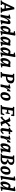

<svg xmlns="http://www.w3.org/2000/svg" viewBox="4581 -5391 827 10029"><g transform="rotate(90 4994.5 -376.5)"><path d="M5 -58 55 -69Q97 -132 111 -163L367 -705L463 -716L577 -131Q582 -106 594 -71L648 -65L635 0H512Q486 0 366 5L371 -59L434 -73Q436 -101 436 -118Q436 -129 434 -143L426 -197H235L202 -122Q196 -108 188 -72L247 -65L233 0H128Q106 0 1 5ZM416 -271 379 -520 267 -268Z M814 -415 744 -419V-469L932 -512L969 -485L954 -443Q935 -389 922 -347.5Q909 -306 897 -252Q946 -363 1011.5 -437.5Q1077 -512 1159 -512Q1197 -512 1218 -489Q1239 -466 1239 -430Q1239 -399 1233.5 -364Q1228 -329 1215 -261Q1192 -152 1186 -86L1260 -79L1256 -28L1059 14L1024 -3Q1101 -274 1101 -345Q1101 -391 1077 -391Q1046 -391 1006.5 -339.5Q967 -288 934 -210Q901 -132 888 -57Q885 -41 880 -3L770 14L737 -3Q772 -133 790 -228.5Q808 -324 814 -415Z M1331 -140Q1331 -224 1365 -311Q1399 -398 1452.5 -455Q1506 -512 1561 -512Q1584 -512 1669 -497Q1682 -589 1689 -677L1609 -687L1606 -738L1809 -770L1841 -743Q1805 -561 1777.5 -383Q1750 -205 1737 -85L1824 -79L1820 -28L1626 17L1592 -1Q1619 -80 1633 -125.5Q1647 -171 1655 -219Q1608 -115 1545 -50.5Q1482 14 1414 14Q1372 14 1351.5 -30Q1331 -74 1331 -140ZM1493 -106Q1516 -106 1549.5 -146.5Q1583 -187 1612 -252Q1641 -317 1652 -386Q1581 -413 1545 -413Q1527 -413 1508 -377Q1489 -341 1476.5 -285Q1464 -229 1464 -172Q1464 -141 1470.5 -123.5Q1477 -106 1493 -106Z M1891 -140Q1891 -224 1925 -311Q1959 -398 2012.5 -455Q2066 -512 2121 -512Q2147 -512 2216 -499L2252 -493L2331 -512L2369 -486Q2342 -377 2326 -284Q2310 -191 2305 -86L2384 -79L2380 -28L2186 14L2152 -3Q2175 -68 2190 -118.5Q2205 -169 2214 -217Q2167 -114 2104 -50Q2041 14 1974 14Q1932 14 1911.5 -30Q1891 -74 1891 -140ZM2053 -106Q2076 -106 2109.5 -146.5Q2143 -187 2172 -252Q2201 -317 2212 -386Q2180 -398 2154.5 -405.5Q2129 -413 2105 -413Q2087 -413 2068 -377Q2049 -341 2036.5 -285Q2024 -229 2024 -172Q2024 -141 2030.5 -123.5Q2037 -106 2053 -106Z M2452 -140Q2452 -224 2486 -311Q2520 -398 2573.5 -455Q2627 -512 2682 -512Q2705 -512 2790 -497Q2803 -589 2810 -677L2730 -687L2727 -738L2930 -770L2962 -743Q2926 -561 2898.5 -383Q2871 -205 2858 -85L2945 -79L2941 -28L2747 17L2713 -1Q2740 -80 2754 -125.5Q2768 -171 2776 -219Q2729 -115 2666 -50.5Q2603 14 2535 14Q2493 14 2472.5 -30Q2452 -74 2452 -140ZM2614 -106Q2637 -106 2670.5 -146.5Q2704 -187 2733 -252Q2762 -317 2773 -386Q2702 -413 2666 -413Q2648 -413 2629 -377Q2610 -341 2597.5 -285Q2585 -229 2585 -172Q2585 -141 2591.5 -123.5Q2598 -106 2614 -106Z M3012 -140Q3012 -224 3046 -311Q3080 -398 3133.5 -455Q3187 -512 3242 -512Q3268 -512 3337 -499L3373 -493L3452 -512L3490 -486Q3463 -377 3447 -284Q3431 -191 3426 -86L3505 -79L3501 -28L3307 14L3273 -3Q3296 -68 3311 -118.5Q3326 -169 3335 -217Q3288 -114 3225 -50Q3162 14 3095 14Q3053 14 3032.5 -30Q3012 -74 3012 -140ZM3174 -106Q3197 -106 3230.5 -146.5Q3264 -187 3293 -252Q3322 -317 3333 -386Q3301 -398 3275.5 -405.5Q3250 -413 3226 -413Q3208 -413 3189 -377Q3170 -341 3157.5 -285Q3145 -229 3145 -172Q3145 -141 3151.5 -123.5Q3158 -106 3174 -106Z M3742 -58 3811 -71Q3829 -133 3832 -154L3887 -531Q3891 -557 3893 -631L3828 -642L3843 -710Q3943 -705 3962 -705Q4002 -705 4050 -708L4137 -710Q4229 -710 4283.5 -662.5Q4338 -615 4338 -529Q4338 -451 4297.5 -393Q4257 -335 4191 -304.5Q4125 -274 4049 -274L3983 -275L3970 -184Q3962 -126 3962 -72L4040 -65L4026 0H3883Q3858 0 3738 5ZM4025 -345Q4104 -345 4151.5 -392.5Q4199 -440 4199 -526Q4199 -639 4078 -639L4042 -638Q4028 -580 4021 -541L3993 -345Z M4460 -415 4390 -419V-469L4578 -512L4615 -485Q4586 -415 4568 -363Q4550 -311 4540 -260Q4594 -373 4647 -442.5Q4700 -512 4738 -512Q4754 -512 4769 -497L4728 -325Q4714 -332 4696.5 -338.5Q4679 -345 4670 -345Q4645 -345 4618.5 -313.5Q4592 -282 4571.5 -236.5Q4551 -191 4542 -152Q4531 -99 4525 -3L4416 14L4383 -3Q4418 -134 4435.5 -229.5Q4453 -325 4460 -415Z M4792 -169Q4792 -262 4831 -340.5Q4870 -419 4936 -465.5Q5002 -512 5079 -512Q5158 -512 5199 -465.5Q5240 -419 5240 -329Q5240 -236 5201.5 -157Q5163 -78 5097 -32Q5031 14 4954 14Q4876 14 4834 -33Q4792 -80 4792 -169ZM5101 -326Q5101 -373 5087 -398.5Q5073 -424 5049 -424Q4994 -424 4963 -357.5Q4932 -291 4932 -172Q4932 -125 4946 -99.5Q4960 -74 4985 -74Q5040 -74 5070.5 -140.5Q5101 -207 5101 -326Z M5469 -58 5538 -71Q5553 -121 5559 -154L5614 -531Q5619 -569 5621 -630L5555 -642L5570 -710L5596 -709Q5664 -705 5689 -705H5918Q5938 -705 6030 -710L6046 -692L6031 -548L5965 -543L5964 -593Q5964 -602 5956 -628Q5898 -632 5879 -632H5768Q5753 -564 5749 -541L5727 -397H5816Q5825 -397 5863 -402L5883 -471L5938 -466Q5917 -336 5909 -261L5851 -255L5852 -318Q5810 -324 5787 -324H5717L5697 -184Q5690 -141 5686 -77H5811Q5849 -77 5889 -85Q5910 -115 5915 -127Q5922 -143 5936 -187L5999 -182L5959 -14L5944 0H5828H5610Q5555 0 5465 5Z M6296 -162 6238 -92 6208 -55 6116 14 6087 -7 6063 -81Q6087 -90 6121 -106Q6155 -122 6162 -127Q6169 -130 6212 -185L6264 -246Q6224 -349 6187 -416L6127 -420L6116 -469L6286 -512L6325 -486Q6339 -432 6372 -336L6459 -441L6550 -512L6581 -491L6585 -406L6561 -396Q6518 -378 6512 -375Q6507 -372 6486.5 -348.5Q6466 -325 6443 -298Q6432 -284 6404 -251L6468 -86L6555 -79L6551 -28L6379 14L6346 -3Q6335 -51 6296 -162Z M6774 16Q6729 16 6700.5 -11.5Q6672 -39 6672 -90Q6672 -109 6676 -128Q6701 -251 6722 -419H6642L6649 -477Q6727 -500 6755 -519Q6766 -527 6788.5 -563Q6811 -599 6818 -612L6881 -592L6867 -495H7001L6981 -419H6855Q6833 -290 6814 -142L6812 -119Q6812 -79 6837 -79Q6855 -79 6881.5 -101Q6908 -123 6935 -160L6982 -122Q6940 -56 6883 -20Q6826 16 6774 16Z M7132 -415 7062 -419V-469L7250 -512L7287 -485Q7258 -415 7240 -363Q7222 -311 7212 -260Q7266 -373 7319 -442.5Q7372 -512 7410 -512Q7426 -512 7441 -497L7400 -325Q7386 -332 7368.5 -338.5Q7351 -345 7342 -345Q7317 -345 7290.5 -313.5Q7264 -282 7243.5 -236.5Q7223 -191 7214 -152Q7203 -99 7197 -3L7088 14L7055 -3Q7090 -134 7107.5 -229.5Q7125 -325 7132 -415Z M7465 -140Q7465 -224 7499 -311Q7533 -398 7586.5 -455Q7640 -512 7695 -512Q7721 -512 7790 -499L7826 -493L7905 -512L7943 -486Q7916 -377 7900 -284Q7884 -191 7879 -86L7958 -79L7954 -28L7760 14L7726 -3Q7749 -68 7764 -118.5Q7779 -169 7788 -217Q7741 -114 7678 -50Q7615 14 7548 14Q7506 14 7485.5 -30Q7465 -74 7465 -140ZM7627 -106Q7650 -106 7683.5 -146.5Q7717 -187 7746 -252Q7775 -317 7786 -386Q7754 -398 7728.5 -405.5Q7703 -413 7679 -413Q7661 -413 7642 -377Q7623 -341 7610.5 -285Q7598 -229 7598 -172Q7598 -141 7604.5 -123.5Q7611 -106 7627 -106Z M8010 -58 8079 -71Q8097 -131 8100 -154L8155 -531Q8161 -573 8161 -631L8096 -642L8111 -710Q8211 -705 8230 -705L8315 -707Q8365 -710 8402 -710Q8484 -710 8540 -670.5Q8596 -631 8596 -562Q8596 -493 8548.5 -440.5Q8501 -388 8429 -371L8428 -363Q8495 -353 8534.5 -314Q8574 -275 8574 -212Q8574 -144 8539 -94.5Q8504 -45 8445.5 -20Q8387 5 8318 5Q8282 5 8235 2L8151 0Q8126 0 8006 5ZM8292 -69Q8356 -69 8397.5 -110Q8439 -151 8439 -219Q8439 -273 8404 -299.5Q8369 -326 8315 -326H8305L8323 -403H8329Q8388 -403 8427 -441.5Q8466 -480 8466 -547Q8466 -586 8440.5 -612Q8415 -638 8373 -638Q8340 -638 8311 -635Q8295 -577 8289 -541L8238 -185Q8230 -132 8226 -72Q8256 -69 8292 -69Z M8658 -169Q8658 -262 8697 -340.5Q8736 -419 8802 -465.5Q8868 -512 8945 -512Q9024 -512 9065 -465.5Q9106 -419 9106 -329Q9106 -236 9067.5 -157Q9029 -78 8963 -32Q8897 14 8820 14Q8742 14 8700 -33Q8658 -80 8658 -169ZM8967 -326Q8967 -373 8953 -398.5Q8939 -424 8915 -424Q8860 -424 8829 -357.5Q8798 -291 8798 -172Q8798 -125 8812 -99.5Q8826 -74 8851 -74Q8906 -74 8936.5 -140.5Q8967 -207 8967 -326Z M9264 -678 9194 -687 9191 -738 9385 -770 9417 -743Q9335 -291 9313 -86L9390 -79L9386 -28L9192 14L9158 -3Q9197 -142 9225.5 -343Q9254 -544 9264 -678Z M9459 -140Q9459 -224 9493 -311Q9527 -398 9580.5 -455Q9634 -512 9689 -512Q9712 -512 9797 -497Q9810 -589 9817 -677L9737 -687L9734 -738L9937 -770L9969 -743Q9933 -561 9905.5 -383Q9878 -205 9865 -85L9952 -79L9948 -28L9754 17L9720 -1Q9747 -80 9761 -125.5Q9775 -171 9783 -219Q9736 -115 9673 -50.5Q9610 14 9542 14Q9500 14 9479.5 -30Q9459 -74 9459 -140ZM9621 -106Q9644 -106 9677.5 -146.5Q9711 -187 9740 -252Q9769 -317 9780 -386Q9709 -413 9673 -413Q9655 -413 9636 -377Q9617 -341 9604.5 -285Q9592 -229 9592 -172Q9592 -141 9598.5 -123.5Q9605 -106 9621 -106Z"/></g></svg>

Font: Andada Pro ExtraBold
Style: Italic
Weight: 800
Italic angle: -6.99998°
Designer: Carolina Giovagnoli
Foundry: Huerta Tipografica
Version: Version 3.005; ttfautohint (v1.8.4)